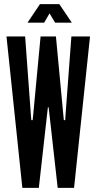

<svg xmlns="http://www.w3.org/2000/svg" viewBox="-20 -912 468 932"><path d="M88.5 0 11.5 -735H102L130 -353L132 -329H138.5L141 -353L177 -735H251.5L287.5 -353L290 -329H296.5L298 -353L326.5 -735H417L339.5 0H260L221 -348L216 -391H212.5L207.5 -348L168.5 0ZM113.5 -802 174 -892H268L328.5 -802H247.5L220.5 -847L194.5 -802Z"/></svg>

Font: League Gothic SemiCondensed
Style: Regular
Weight: 400
Width: 4
Designer: The League of Moveable Type
Version: Version 2.001